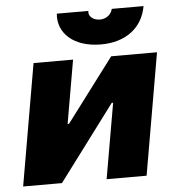

<svg xmlns="http://www.w3.org/2000/svg" viewBox="-52 -769 750 818"><g transform="rotate(-5 323.0 -360.5)"><path d="M14 0H180L421 -322H427L371 0H542L632 -520H436L232 -249H226L273 -520H104ZM398 -574C499 -574 575 -625 592 -721H456C451 -697 429 -680 402 -680C373 -680 351 -699 356 -721H221C213 -637 282 -574 398 -574Z"/></g></svg>

Font: Fixel Display ExtraBold
Style: Italic
Weight: 800
Italic angle: -10°
Designer: AlfaBravo + MacPaw
Foundry: Kyrylo Tkachov, Marchela Mozhyna, Serhii Makarenko, Maria Weinstein, Zakhar Kryvoshyya
Version: Version 1.210;Glyphs 3.2 (3217)